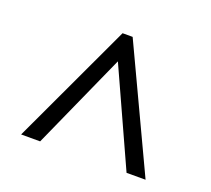

<svg xmlns="http://www.w3.org/2000/svg" viewBox="-86 -822 730 664"><g transform="rotate(20 279.5 -489.5)"><path d="M50 -265 260 -714H297L508 -265H438L278 -617L120 -265Z"/></g></svg>

Font: Noto Serif NP Hmong Medium
Style: Regular
Weight: 500
Designer: Dalton Maag Ltd
Foundry: Dalton Maag Ltd
Version: Version 1.001; ttfautohint (v1.8.4.7-5d5b)